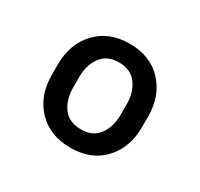

<svg xmlns="http://www.w3.org/2000/svg" viewBox="-93 -836 641 615"><g transform="rotate(30 227.5 -529.0)"><path d="M60.1 -509.3Q60.1 -434.1 105.5 -385.7Q150.9 -337.4 228 -337.4Q304.7 -337.4 349.4 -385.7Q394 -434.1 394 -509.3V-548.8Q394 -624 349.1 -672.6Q304.2 -721.2 227.1 -721.2Q150.4 -721.2 105.2 -672.6Q60.1 -624 60.1 -548.8ZM139.6 -548.8Q139.6 -592.3 161.4 -622.3Q183.1 -652.3 227.1 -652.3Q271 -652.3 293 -622.3Q314.9 -592.3 314.9 -548.8V-509.3Q314.9 -464.8 293.2 -435.1Q271.5 -405.3 228 -405.3Q183.1 -405.3 161.4 -435.1Q139.6 -464.8 139.6 -509.3Z"/></g></svg>

Font: Roboto Flex
Style: Regular
Weight: 400
Designer: Berlow after Robertson
Foundry: Google
Version: Version 3.200;gftools[0.9.32]